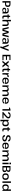

<svg xmlns="http://www.w3.org/2000/svg" viewBox="7845 -8630 977 16707"><g transform="rotate(90 8333.5 -276.5)"><path d="M77 -700H345Q462 -700 522 -646Q582 -592 582 -486V-436Q582 -334 521.5 -281Q461 -228 345 -228H198V-319H314Q388 -319 422.5 -350.5Q457 -382 457 -447V-477Q457 -546 422.5 -577Q388 -608 314 -608H175L204 -639V0H77Z M1021 -188V-338Q1021 -399 986 -426.5Q951 -454 874 -454Q826 -454 778.5 -441.5Q731 -429 689 -405L671 -494Q701 -510 741 -522.5Q781 -535 824 -542Q867 -549 906 -549Q1029 -549 1090.5 -496.5Q1152 -444 1152 -338V0H1055ZM850 9Q759 9 707 -32Q655 -73 655 -145V-169Q655 -242 707 -283Q759 -324 854 -324Q954 -324 1011.5 -284.5Q1069 -245 1069 -173V-148Q1069 -74 1011 -32.5Q953 9 850 9ZM886 -62Q947 -62 982.5 -87.5Q1018 -113 1018 -155V-168Q1018 -209 984.5 -231.5Q951 -254 890 -254Q835 -254 804.5 -233Q774 -212 774 -164V-153Q774 -109 803.5 -85.5Q833 -62 886 -62Z M1484 9Q1402 9 1364.5 -31.5Q1327 -72 1327 -157V-525L1364 -669H1455V-178Q1455 -129 1472.5 -109.5Q1490 -90 1534 -90Q1549 -90 1565 -92.5Q1581 -95 1597 -101L1613 -16Q1595 -9 1573.5 -3Q1552 3 1529 6Q1506 9 1484 9ZM1233 -540H1592V-448H1233Z M2117 -303Q2117 -381 2087 -416Q2057 -451 1991 -451Q1917 -451 1876.5 -398.5Q1836 -346 1836 -247L1786 -171L1787 -239Q1787 -389 1853 -469Q1919 -549 2041 -549Q2145 -549 2194.5 -493Q2244 -437 2244 -319V0H2117ZM1709 -740H1836V-372V0H1709Z M2325 -540H2451L2569 -83H2573L2701 -540H2853L2981 -83H2984L3103 -540H3229L3095 0H2893L2779 -398H2775L2661 0H2459Z M3656 -188V-338Q3656 -399 3621 -426.5Q3586 -454 3509 -454Q3461 -454 3413.5 -441.5Q3366 -429 3324 -405L3306 -494Q3336 -510 3376 -522.5Q3416 -535 3459 -542Q3502 -549 3541 -549Q3664 -549 3725.5 -496.5Q3787 -444 3787 -338V0H3690ZM3485 9Q3394 9 3342 -32Q3290 -73 3290 -145V-169Q3290 -242 3342 -283Q3394 -324 3489 -324Q3589 -324 3646.5 -284.5Q3704 -245 3704 -173V-148Q3704 -74 3646 -32.5Q3588 9 3485 9ZM3521 -62Q3582 -62 3617.5 -87.5Q3653 -113 3653 -155V-168Q3653 -209 3619.5 -231.5Q3586 -254 3525 -254Q3470 -254 3439.5 -233Q3409 -212 3409 -164V-153Q3409 -109 3438.5 -85.5Q3468 -62 3521 -62Z M4005 168 4087 -35 4075 32 3851 -540H3979L4135 -130H4139L4286 -540H4413L4137 192Z M4849 -94H5211V0H4750V-700H5207V-606H4849L4877 -679V-347L4849 -395H5187V-303H4849L4877 -351V-21Z M5266 -540H5424L5845 0H5688ZM5501 -305 5619 -270 5409 0H5262ZM5486 -273 5694 -540H5841L5604 -239Z M6119 9Q6037 9 5999.5 -31.5Q5962 -72 5962 -157V-525L5999 -669H6090V-178Q6090 -129 6107.5 -109.5Q6125 -90 6169 -90Q6184 -90 6200 -92.5Q6216 -95 6232 -101L6248 -16Q6230 -9 6208.5 -3Q6187 3 6164 6Q6141 9 6119 9ZM5868 -540H6227V-448H5868Z M6341 -540H6438L6468 -335V0H6341ZM6435 -286Q6435 -416 6483.5 -482.5Q6532 -549 6624 -549Q6640 -549 6657 -547Q6674 -545 6691 -540L6684 -432Q6652 -440 6617 -440Q6543 -440 6505.5 -393Q6468 -346 6468 -251Z M7001 9Q6918 9 6858.5 -19Q6799 -47 6768 -100.5Q6737 -154 6737 -230V-310Q6737 -385 6770 -438.5Q6803 -492 6865 -520.5Q6927 -549 7012 -549Q7144 -549 7214 -481.5Q7284 -414 7284 -288V-236H6840V-305H7183L7165 -278V-316Q7165 -382 7125 -419Q7085 -456 7015 -456Q6944 -456 6904 -418.5Q6864 -381 6864 -313V-216Q6864 -150 6903 -113.5Q6942 -77 7011 -77Q7072 -77 7109.5 -101.5Q7147 -126 7157 -170L7277 -162Q7257 -80 7184.5 -35.5Q7112 9 7001 9Z M8212 -304Q8212 -380 8182 -415.5Q8152 -451 8090 -451Q8016 -451 7977 -398.5Q7938 -346 7938 -247L7888 -171V-239Q7888 -389 7953 -469Q8018 -549 8140 -549Q8242 -549 8290.5 -493.5Q8339 -438 8339 -320V0H8212ZM7410 -540H7507L7537 -365V0H7410ZM7811 -304Q7811 -380 7781.5 -415.5Q7752 -451 7689 -451Q7615 -451 7576 -398.5Q7537 -346 7537 -247L7488 -171V-239Q7488 -389 7552.5 -469Q7617 -549 7738 -549Q7841 -549 7889.5 -493Q7938 -437 7938 -320V0H7811Z M8730 9Q8647 9 8587.5 -19Q8528 -47 8497 -100.5Q8466 -154 8466 -230V-310Q8466 -385 8499 -438.5Q8532 -492 8594 -520.5Q8656 -549 8741 -549Q8873 -549 8943 -481.5Q9013 -414 9013 -288V-236H8569V-305H8912L8894 -278V-316Q8894 -382 8854 -419Q8814 -456 8744 -456Q8673 -456 8633 -418.5Q8593 -381 8593 -313V-216Q8593 -150 8632 -113.5Q8671 -77 8740 -77Q8801 -77 8838.5 -101.5Q8876 -126 8886 -170L9006 -162Q8986 -80 8913.5 -35.5Q8841 9 8730 9Z M9604 0H9477V-636L9518 -589L9349 -565L9339 -653L9544 -703H9604Z M9730 -73 10033 -334Q10072 -369 10095.5 -393.5Q10119 -418 10132.5 -436.5Q10146 -455 10150.5 -472Q10155 -489 10155 -510V-521Q10155 -568 10117.5 -593Q10080 -618 10010 -618Q9947 -618 9907 -586Q9867 -554 9854 -492L9731 -505Q9749 -604 9820 -656.5Q9891 -709 10007 -709Q10138 -709 10210 -661Q10282 -613 10282 -527V-513Q10282 -470 10270 -435.5Q10258 -401 10227 -365Q10196 -329 10140 -280L9850 -26L9812 -94H10284V0H9730Z M10735 9Q10657 9 10598.5 -23Q10540 -55 10508 -113Q10476 -171 10475 -249V-295Q10476 -373 10508.5 -430Q10541 -487 10600 -518Q10659 -549 10737 -549Q10848 -549 10908 -486.5Q10968 -424 10968 -309V-231Q10968 -116 10907 -53.5Q10846 9 10735 9ZM10404 -540H10485L10531 -377V180H10404ZM10706 -84Q10769 -84 10804.5 -124.5Q10840 -165 10840 -237V-301Q10840 -374 10804.5 -414Q10769 -454 10706 -454Q10624 -454 10577.5 -408.5Q10531 -363 10531 -283V-258Q10531 -177 10578 -130.5Q10625 -84 10706 -84Z M11291 9Q11209 9 11171.5 -31.5Q11134 -72 11134 -157V-525L11171 -669H11262V-178Q11262 -129 11279.5 -109.5Q11297 -90 11341 -90Q11356 -90 11372 -92.5Q11388 -95 11404 -101L11420 -16Q11402 -9 11380.5 -3Q11359 3 11336 6Q11313 9 11291 9ZM11040 -540H11399V-448H11040Z M12009 8Q11874 8 11805.5 -45.5Q11737 -99 11726 -212L11856 -217Q11863 -150 11903 -116.5Q11943 -83 12013 -83Q12077 -83 12114 -111Q12151 -139 12151 -187Q12151 -224 12129 -246Q12107 -268 12070 -280.5Q12033 -293 11990 -303Q11947 -313 11903 -325.5Q11859 -338 11822.5 -360.5Q11786 -383 11763.5 -421Q11741 -459 11741 -519Q11741 -609 11813 -659Q11885 -709 12014 -709Q12145 -709 12215 -659Q12285 -609 12293 -511L12162 -501Q12157 -561 12120 -589.5Q12083 -618 12012 -618Q11949 -618 11914 -592.5Q11879 -567 11879 -520Q11879 -482 11901 -459.5Q11923 -437 11959.5 -424Q11996 -411 12040 -401Q12084 -391 12127.5 -378.5Q12171 -366 12207.5 -344Q12244 -322 12266.5 -285.5Q12289 -249 12289 -190Q12289 -98 12214 -45Q12139 8 12009 8Z M12658 9Q12575 9 12515.5 -19Q12456 -47 12425 -100.5Q12394 -154 12394 -230V-310Q12394 -385 12427 -438.5Q12460 -492 12522 -520.5Q12584 -549 12669 -549Q12801 -549 12871 -481.5Q12941 -414 12941 -288V-236H12497V-305H12840L12822 -278V-316Q12822 -382 12782 -419Q12742 -456 12672 -456Q12601 -456 12561 -418.5Q12521 -381 12521 -313V-216Q12521 -150 12560 -113.5Q12599 -77 12668 -77Q12729 -77 12766.5 -101.5Q12804 -126 12814 -170L12934 -162Q12914 -80 12841.5 -35.5Q12769 9 12658 9Z M13869 -304Q13869 -380 13839 -415.5Q13809 -451 13747 -451Q13673 -451 13634 -398.5Q13595 -346 13595 -247L13545 -171V-239Q13545 -389 13610 -469Q13675 -549 13797 -549Q13899 -549 13947.5 -493.5Q13996 -438 13996 -320V0H13869ZM13067 -540H13164L13194 -365V0H13067ZM13468 -304Q13468 -380 13438.5 -415.5Q13409 -451 13346 -451Q13272 -451 13233 -398.5Q13194 -346 13194 -247L13145 -171V-239Q13145 -389 13209.5 -469Q13274 -549 13395 -549Q13498 -549 13546.5 -493Q13595 -437 13595 -320V0H13468Z M14267 -540V0H14140V-540ZM14273 -745V-609H14134V-745Z M14426 -700H14722Q14794 -700 14842 -681Q14890 -662 14914.5 -625Q14939 -588 14939 -531V-524Q14939 -449 14890 -403Q14841 -357 14757 -354L14755 -366Q14857 -363 14906 -321.5Q14955 -280 14956 -194V-185Q14956 -91 14903 -45.5Q14850 0 14742 0H14426ZM14705 -89Q14749 -89 14776.5 -100Q14804 -111 14816 -135Q14828 -159 14828 -198V-209Q14828 -263 14800 -290Q14772 -317 14717 -317H14553V-89ZM14710 -396Q14743 -396 14766 -409Q14789 -422 14801.5 -446.5Q14814 -471 14814 -504V-512Q14814 -564 14784 -587.5Q14754 -611 14689 -611H14553V-396Z M15347 9Q15259 9 15195.5 -19.5Q15132 -48 15098 -102Q15064 -156 15064 -231V-309Q15064 -384 15098 -437.5Q15132 -491 15195.5 -520Q15259 -549 15347 -549Q15435 -549 15498.5 -520.5Q15562 -492 15596 -438Q15630 -384 15630 -309V-231Q15630 -156 15596 -102Q15562 -48 15498.5 -19.5Q15435 9 15347 9ZM15347 -89Q15418 -89 15460 -127.5Q15502 -166 15502 -232V-308Q15502 -374 15460 -412.5Q15418 -451 15347 -451Q15276 -451 15233.5 -412Q15191 -373 15191 -308V-232Q15191 -167 15233.5 -128Q15276 -89 15347 -89Z M15891 -740V0H15764V-740Z M16256 9Q16146 9 16086 -53.5Q16026 -116 16026 -231V-309Q16026 -424 16087 -486.5Q16148 -549 16259 -549Q16337 -549 16395 -518Q16453 -487 16485.5 -430Q16518 -373 16518 -295V-249Q16518 -171 16485.5 -113Q16453 -55 16394.5 -23Q16336 9 16256 9ZM16288 -84Q16370 -84 16416 -130.5Q16462 -177 16462 -258V-283Q16462 -363 16415.5 -408.5Q16369 -454 16288 -454Q16225 -454 16189 -414Q16153 -374 16153 -301V-237Q16153 -165 16189 -124.5Q16225 -84 16288 -84ZM16462 -163V-740H16590V0H16510Z"/></g></svg>

Font: Pathway Extreme 12pt SemiBold
Style: Regular
Weight: 600
Version: Version 1.001;gftools[0.9.26]